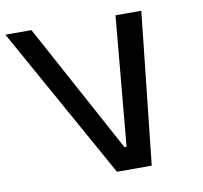

<svg xmlns="http://www.w3.org/2000/svg" viewBox="-138 -741 869 821"><g transform="rotate(-10 296.5 -330.0)"><path d="M527 -660 456 0H305L-63 -660H50L355 -98H364L415 -660Z"/></g></svg>

Font: Cairo SemiBold
Style: Italic
Weight: 600
Italic angle: -13°
Designer: Mohamed Gaber, Accademia di Belle Arti di Urbino and others
Foundry: Kief Type Foundry, Accademia di Belle Arti di Urbino and others
Version: Version 3.011